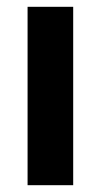

<svg xmlns="http://www.w3.org/2000/svg" viewBox="-20 -544 295 564"><path d="M61 0V-524H195V0Z"/></svg>

Font: Oxford Sans
Style: Bold
Weight: 700
Designer: Matt McInerney, Pablo Impallari, Rodrigo Fuenzalida
Foundry: Matt McInerney, Pablo Impallari, Rodrigo Fuenzalida
Version: Version 3.000g; ttfautohint (v1.5) -l 8 -r 28 -G 28 -x 14 -D